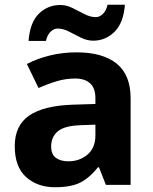

<svg xmlns="http://www.w3.org/2000/svg" viewBox="-20 -777 644 807"><path d="M302 -557Q412 -557 470.5 -509.5Q529 -462 529 -364V0H425L396 -74H392Q357 -30 318 -10Q279 10 211 10Q138 10 90 -32.5Q42 -75 42 -163Q42 -250 103 -291.5Q164 -333 286 -337L381 -340V-364Q381 -407 358.5 -427Q336 -447 296 -447Q256 -447 218 -435.5Q180 -424 142 -407L93 -508Q137 -531 190.5 -544Q244 -557 302 -557ZM323 -251Q251 -249 223 -225Q195 -201 195 -162Q195 -128 215 -113.5Q235 -99 267 -99Q315 -99 348 -127.5Q381 -156 381 -208V-253ZM100 -605Q106 -683 143.5 -719.5Q181 -756 233 -756Q260 -756 285.5 -743Q311 -730 335.5 -717.5Q360 -705 383 -705Q398 -705 412 -718Q426 -731 432 -757H505Q499 -680 461 -643Q423 -606 372 -606Q346 -606 320.5 -618.5Q295 -631 270.5 -644Q246 -657 222 -657Q207 -657 193 -644Q179 -631 173 -605Z"/></svg>

Font: Noto Sans Tamil
Style: Bold
Weight: 700
Designer: Jelle Bosma - Monotype Design Team
Foundry: Monotype Imaging Inc.
Version: Version 2.004; ttfautohint (v1.8.4.7-5d5b)